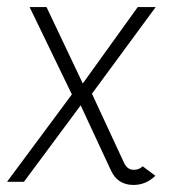

<svg xmlns="http://www.w3.org/2000/svg" viewBox="-42 -517 534 545"><path d="M193 -280 349 -497H400L219 -251L310 -55Q315 -45 321.5 -40Q328 -35 338 -35Q353 -35 363 -45L399 -18Q372 8 337 8Q292 8 273 -33L187 -218L26 -1H-22L162 -249L42 -497H90Z"/></svg>

Font: Bellota Light
Style: Italic
Weight: 300
Italic angle: -7.5°
Designer: Kemie Guaida
Foundry: Kemie Guaida
Version: Version 4.001